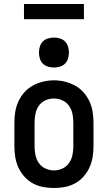

<svg xmlns="http://www.w3.org/2000/svg" viewBox="-20 -933 540 961"><path d="M250 8Q223 8 196 3Q169 -2 145 -15Q121 -28 102.5 -48.5Q84 -69 72.5 -94Q61 -119 56.5 -146Q52 -173 52 -200V-320Q52 -347 56.5 -374Q61 -401 72.5 -426Q84 -451 102.5 -471.5Q121 -492 145 -505Q169 -518 196 -524.5Q223 -531 250 -531Q277 -531 304 -524.5Q331 -518 355 -505Q379 -492 397.5 -471.5Q416 -451 427.5 -426Q439 -401 443.5 -374Q448 -347 448 -320V-200Q448 -173 443.5 -146Q439 -119 427.5 -94Q416 -69 397.5 -48.5Q379 -28 355 -15Q331 -2 304 3Q277 8 250 8ZM250 -80Q272 -80 292.5 -89.5Q313 -99 325.5 -117Q338 -135 342.5 -156.5Q347 -178 347 -200V-320Q347 -342 342.5 -364Q338 -386 325 -404Q312 -422 291.5 -431Q271 -440 249 -440Q227 -440 206.5 -430.5Q186 -421 174 -403Q162 -385 157.5 -363.5Q153 -342 153 -320V-200Q153 -178 157.5 -156.5Q162 -135 174.5 -117Q187 -99 207.5 -89.5Q228 -80 250 -80ZM250 -595Q235 -595 220 -599.5Q205 -604 194.5 -614.5Q184 -625 179.5 -640Q175 -655 175 -670Q175 -685 179.5 -700Q184 -715 194.5 -725.5Q205 -736 220 -740.5Q235 -745 250 -745Q265 -745 280 -740.5Q295 -736 305.5 -725.5Q316 -715 320.5 -700Q325 -685 325 -670Q325 -655 320.5 -640Q316 -625 305.5 -614.5Q295 -604 280 -599.5Q265 -595 250 -595ZM100 -837V-913H400V-837Z"/></svg>

Font: Zed Mono Semibold
Style: Regular
Weight: 600
Monospace: yes
Designer: Belleve Invis
Foundry: Belleve Invis
Version: Version 1.0.0; ttfautohint (v1.8.4)